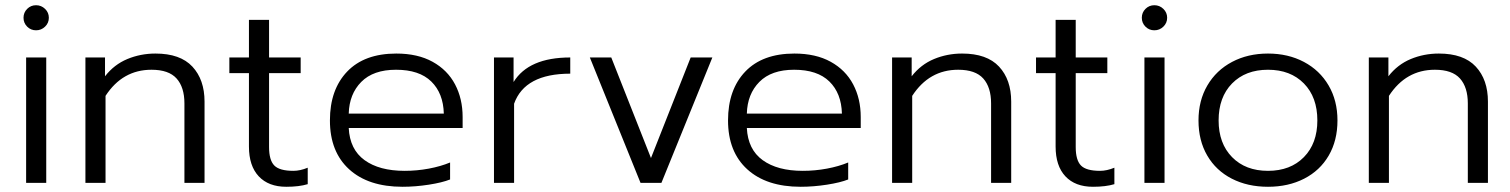

<svg xmlns="http://www.w3.org/2000/svg" viewBox="-20 -700 5781 735"><path d="M70 -632Q70 -652 84 -666Q98 -680 118 -680Q138 -680 152.5 -666Q167 -652 167 -632Q167 -612 152.5 -598Q138 -584 118 -584Q98 -584 84 -598Q70 -612 70 -632ZM80 -480H157V0H80Z M307 -480H382V-408Q417 -453 467.5 -474Q518 -495 575 -495Q670 -495 716.5 -445Q763 -395 763 -311V0H686V-304Q686 -366 656 -399.5Q626 -433 560 -433Q449 -433 384 -333V0H307Z M933 -139V-420H858V-480H933V-624H1010V-480H1131V-420H1010V-137Q1010 -87 1030 -66.5Q1050 -46 1103 -46Q1129 -46 1158 -58V5Q1125 15 1076 15Q1008 15 970.5 -25Q933 -65 933 -139Z M1243 -239Q1243 -357 1309 -426Q1375 -495 1497 -495Q1579 -495 1636 -463.5Q1693 -432 1722 -377Q1751 -322 1751 -252V-210H1315Q1319 -128 1375.5 -87Q1432 -46 1529 -46Q1576 -46 1621.5 -54.5Q1667 -63 1703 -78V-13Q1673 -1 1621.5 7Q1570 15 1521 15Q1390 15 1316.5 -52Q1243 -119 1243 -239ZM1679 -265Q1677 -343 1631 -388Q1585 -433 1496 -433Q1409 -433 1363 -386.5Q1317 -340 1315 -265Z M1871 -480H1946V-386Q2004 -480 2163 -480V-418Q1989 -418 1948 -303V0H1871Z M2238 -480H2320L2472 -95L2624 -480H2707L2512 0H2432Z M2767 -239Q2767 -357 2833 -426Q2899 -495 3021 -495Q3103 -495 3160 -463.5Q3217 -432 3246 -377Q3275 -322 3275 -252V-210H2839Q2843 -128 2899.5 -87Q2956 -46 3053 -46Q3100 -46 3145.5 -54.5Q3191 -63 3227 -78V-13Q3197 -1 3145.5 7Q3094 15 3045 15Q2914 15 2840.5 -52Q2767 -119 2767 -239ZM3203 -265Q3201 -343 3155 -388Q3109 -433 3020 -433Q2933 -433 2887 -386.5Q2841 -340 2839 -265Z M3395 -480H3470V-408Q3505 -453 3555.5 -474Q3606 -495 3663 -495Q3758 -495 3804.5 -445Q3851 -395 3851 -311V0H3774V-304Q3774 -366 3744 -399.5Q3714 -433 3648 -433Q3537 -433 3472 -333V0H3395Z M4021 -139V-420H3946V-480H4021V-624H4098V-480H4219V-420H4098V-137Q4098 -87 4118 -66.5Q4138 -46 4191 -46Q4217 -46 4246 -58V5Q4213 15 4164 15Q4096 15 4058.5 -25Q4021 -65 4021 -139Z M4351 -632Q4351 -652 4365 -666Q4379 -680 4399 -680Q4419 -680 4433.5 -666Q4448 -652 4448 -632Q4448 -612 4433.5 -598Q4419 -584 4399 -584Q4379 -584 4365 -598Q4351 -612 4351 -632ZM4361 -480H4438V0H4361Z M4568 -239Q4568 -315 4602 -373Q4636 -431 4696.5 -463Q4757 -495 4834 -495Q4911 -495 4971.5 -463Q5032 -431 5066 -373Q5100 -315 5100 -239Q5100 -162 5066.5 -104.5Q5033 -47 4972.5 -16Q4912 15 4834 15Q4756 15 4695.5 -16Q4635 -47 4601.5 -104.5Q4568 -162 4568 -239ZM5023 -239Q5023 -328 4971.5 -380.5Q4920 -433 4834 -433Q4748 -433 4696.5 -380.5Q4645 -328 4645 -239Q4645 -151 4696.5 -98.5Q4748 -46 4834 -46Q4920 -46 4971.5 -98.5Q5023 -151 5023 -239Z M5220 -480H5295V-408Q5330 -453 5380.5 -474Q5431 -495 5488 -495Q5583 -495 5629.5 -445Q5676 -395 5676 -311V0H5599V-304Q5599 -366 5569 -399.5Q5539 -433 5473 -433Q5362 -433 5297 -333V0H5220Z"/></svg>

Font: Prompt Light
Style: Regular
Weight: 300
Designer: Katatrad Team
Foundry: CadsonDemak
Version: Version 1.001